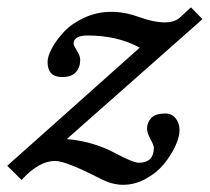

<svg xmlns="http://www.w3.org/2000/svg" viewBox="-71 -478 572 523"><path d="M418 -123.5Q418 -104.5 406.2 -79.3Q394.5 -54.2 375.2 -30.8Q356 -7.3 326.2 9Q296.4 25.4 264.6 25.4Q234.4 25.4 202.6 8.8Q108.4 -39.6 79.1 -39.6Q34.7 -39.6 -12.2 12.2L-51.3 -26.4L309.6 -348.1Q249.5 -381.3 168 -381.3Q129.4 -381.3 129.4 -358.9Q129.4 -354.5 138.4 -340.1Q147.5 -325.7 147.5 -315.4Q147.5 -294.4 135.5 -281.2Q123.5 -268.1 98.6 -268.1Q58.6 -268.1 58.6 -309.1Q58.6 -324.7 70.6 -346.9Q82.5 -369.1 103.5 -391.6Q124.5 -414.1 158.9 -429.9Q193.4 -445.8 232.9 -445.8Q269 -445.8 309.1 -431.2Q348.1 -417 377.4 -417Q404.3 -417 418.5 -429.7L449.2 -458L480.5 -425.8L110.8 -99.1Q183.1 -93.3 245.1 -59.6Q292 -34.7 307.1 -34.7Q348.1 -34.7 348.1 -76.2Q348.1 -82 338.9 -98.9Q329.6 -115.7 329.6 -127.9Q329.6 -144.5 341.1 -156.7Q352.5 -168.9 379.9 -168.9Q396.5 -168.9 407.2 -156Q418 -143.1 418 -123.5Z"/></svg>

Font: Elstob 10pt
Style: Bold Italic
Weight: 700
Italic angle: -20°
Designer: Peter S. Baker
Version: Version 1.015